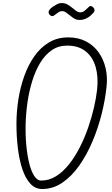

<svg xmlns="http://www.w3.org/2000/svg" viewBox="-20 -1254 750 1284"><path d="M262 10Q215.5 10 182.8 -25.8Q150 -61.5 129.5 -123Q109 -184.5 99.5 -262.8Q90 -341 90 -425.5Q90 -507 103 -589.8Q116 -672.5 142.8 -746.8Q169.5 -821 210.5 -879Q251.5 -937 307.8 -970.5Q364 -1004 436 -1004Q504.5 -1004 556 -976.8Q607.5 -949.5 640.2 -903Q673 -856.5 686.5 -797.2Q700 -738 692.5 -673.5Q683.5 -586.5 659.8 -491.8Q636 -397 598.2 -307.8Q560.5 -218.5 510 -146.8Q459.5 -75 397.2 -32.5Q335 10 262 10ZM255.5 -46.5Q308.5 -46.5 355.2 -75.8Q402 -105 441.5 -155Q481 -205 513.2 -268Q545.5 -331 569.2 -399.5Q593 -468 608.2 -534.2Q623.5 -600.5 629.5 -656Q638.5 -739 619.8 -805.2Q601 -871.5 553.5 -910.2Q506 -949 428.5 -949Q370.5 -949 325.8 -918Q281 -887 249 -834Q217 -781 196 -713.5Q175 -646 164.2 -572Q153.5 -498 151.5 -426.5Q149.5 -354.5 155.5 -286.8Q161.5 -219 174.8 -164.8Q188 -110.5 208.2 -78.5Q228.5 -46.5 255.5 -46.5ZM510 -1120.5Q488.5 -1120.5 468 -1135.2Q447.5 -1150 429.5 -1164.8Q411.5 -1179.5 396.5 -1179.5Q380 -1179.5 368.5 -1170.2Q357 -1161 339.5 -1149Q332.5 -1144.5 324.5 -1147Q316.5 -1149.5 311 -1156.5Q305.5 -1163.5 305 -1171.5Q304.5 -1181 312.8 -1191Q321 -1201 333.5 -1209Q348 -1218 361.5 -1225.8Q375 -1233.5 394.5 -1233.5Q414 -1233.5 430.8 -1224.2Q447.5 -1215 462 -1202.5Q476.5 -1190 489.8 -1180.8Q503 -1171.5 515.5 -1171.5Q531.5 -1171.5 542 -1179.2Q552.5 -1187 576 -1209.5Q582.5 -1215.5 590.8 -1212.8Q599 -1210 605.5 -1202.5Q612 -1195 612 -1187.5Q613 -1178 604.8 -1168.5Q596.5 -1159 584.5 -1148.5Q572 -1137.5 553.2 -1129Q534.5 -1120.5 510 -1120.5Z"/></svg>

Font: Edu NSW ACT Cursive
Style: Regular
Weight: 400
Designer: Tina and Corey Anderson, Eben Sorkin, Mirko Velimirovic
Foundry: Sorkin Type Co.
Version: Version 2.000